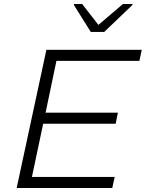

<svg xmlns="http://www.w3.org/2000/svg" viewBox="-20 -936 726 956"><path d="M63 0 211 -688H686L674 -633H261L207 -375H567L556 -320H195L139 -55H551L539 0ZM432 -777 348 -911 349 -916H389L470 -812L592 -916H640L639 -911L499 -777Z"/></svg>

Font: Saira SemiExpanded Light
Style: Italic
Weight: 300
Width: 6
Italic angle: -12°
Designer: Hector Gatti with collaboration of the Omnibus-Type team
Foundry: Omnibus-Type
Version: Version 1.101